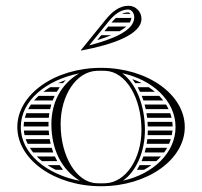

<svg xmlns="http://www.w3.org/2000/svg" viewBox="-20 -640 700 665"><path d="M354.8 -548 341.8 -532H394.3C403.3 -537.1 411.1 -542.5 417.3 -548ZM330.5 -518C326.1 -512.7 321.8 -507.3 317.5 -502H320.2C336.6 -507 351.7 -512.4 365.2 -518ZM402.1 -592H431.6C429.2 -595.4 426.2 -597 424 -597C416.3 -597 409.1 -595.2 402.1 -592ZM381.5 -578C376.4 -573.3 371.3 -568 366.2 -562H429.5C432.7 -567.2 434.6 -572.5 434.9 -578ZM261 -465C370.9 -485.5 470 -520.5 470 -575C470 -599.8 449.8 -620 425 -620C393.1 -620 367.8 -599 345.7 -571.7L260 -466ZM289.1 -482.9 355 -564.1C374.5 -588.1 396.2 -607 424 -607C435.6 -607 445 -594.9 445 -580C445 -533.6 370.2 -504 289.1 -482.9ZM125.3 -82H178.2C175.3 -87.2 172.6 -92.6 170.2 -98H107.5C113 -92.4 118.9 -87.1 125.3 -82ZM144.6 -68C153.4 -62.3 162.8 -56.9 172.7 -52H198.2C194.1 -57.2 190.2 -62.5 186.6 -68ZM62.6 -188C63.1 -182.6 63.9 -177.3 65.1 -172H150.2C149.6 -177.3 149.1 -182.6 148.7 -188ZM69 -158C70.9 -152.6 73.1 -147.2 75.7 -142H155.5C154.2 -147.3 153.2 -152.6 152.2 -158ZM83.5 -128C86.9 -122.5 90.7 -117.2 94.9 -112H164.5C162.5 -117.2 160.7 -122.6 159.1 -128ZM62 -202H148.1C148 -204.7 148 -207.3 148 -210C148 -212.7 148 -215.3 148.1 -218H63.3C62.5 -212.7 62.1 -207.4 62 -202ZM181 -352H197.9C201 -355.7 204.4 -359.3 207.8 -362.8C198.6 -359.5 189.6 -355.9 181 -352ZM154.1 -338C145.7 -333 137.7 -327.7 130.2 -322H176.7C179.8 -327.5 183.2 -332.8 186.9 -338ZM113.5 -308C108 -302.9 102.9 -297.5 98.1 -292H162.5C164.5 -297.4 166.8 -302.8 169.3 -308ZM87.3 -278C83.8 -272.8 80.5 -267.5 77.6 -262H153.6C154.8 -267.4 156.1 -272.8 157.7 -278ZM71.2 -248C69.2 -242.8 67.4 -237.4 66 -232H149C149.4 -237.4 150.1 -242.7 150.9 -248ZM470.3 -82H521.4C527.1 -87.1 532.4 -92.4 537.3 -98H476.6C474.6 -92.5 472.5 -87.2 470.3 -82ZM463.6 -68C460.8 -62.5 457.7 -57.1 454.4 -52H478.9C487.8 -56.9 496.2 -62.2 504.1 -68ZM492 -188C492 -182.6 491.8 -177.3 491.4 -172H575.2C576.3 -177.3 577 -182.6 577.5 -188ZM490.2 -158C489.6 -152.6 488.8 -147.3 487.9 -142H565.7C568 -147.2 570 -152.6 571.7 -158ZM485.2 -128C484 -122.6 482.6 -117.2 481.1 -112H548.5C552.3 -117.2 555.7 -122.5 558.8 -128ZM491.8 -202H578C577.9 -207.4 577.5 -212.7 576.8 -218H490.9C491.3 -212.7 491.6 -207.4 491.8 -202ZM448.4 -352H471.1C460.7 -357.4 449.6 -362.1 438.2 -366.1C441.8 -361.6 445.2 -356.9 448.4 -352ZM456.9 -338C459.8 -332.8 462.5 -327.5 465 -322H516.5C509.8 -327.7 502.7 -333 495.2 -338ZM471 -308C473.1 -302.8 475 -297.4 476.7 -292H545.3C541.1 -297.5 536.4 -302.9 531.5 -308ZM480.8 -278C482.2 -272.7 483.5 -267.4 484.7 -262H563.8C561.2 -267.5 558.3 -272.8 555 -278ZM487.3 -248C488.2 -242.7 488.9 -237.4 489.6 -232H574.3C573.1 -237.4 571.5 -242.8 569.6 -248ZM406.1 -14.3C452.9 -47.5 482 -115.9 482 -190C482 -273.3 452.1 -350.7 403.1 -386.3C507.2 -364.5 588 -291.4 588 -200C588 -109.4 508.7 -36.7 406.1 -14.3ZM190 -210C190 -309.7 244 -392.1 315 -394.7C320.3 -394.9 324.7 -395 330 -395C335.3 -395 339.7 -394.9 345 -394.7C416.4 -392.1 470 -300.4 470 -190C470 -90.3 416 -7.9 345 -5.3C339.7 -5.1 335.3 -5 330 -5C324.7 -5 320.3 -5.1 315 -5.3C243.6 -7.9 190 -99.6 190 -210ZM40 -200C40 -86.8 169.9 5 330 5C490.1 5 620 -86.8 620 -200C620 -313.2 490.1 -405 330 -405C169.9 -405 40 -313.2 40 -200ZM256.9 -13.7C142.2 -35.5 52 -107.8 52 -200C52 -291.5 140.7 -363.3 253.9 -385.7C191.1 -349 158 -284.5 158 -210C158 -127.2 189.7 -54.3 256.9 -13.7Z"/></svg>

Font: SortefaxS02
Style: Medium
Weight: 500
Designer: gluk
Foundry: gluk
Version: Version 0.261